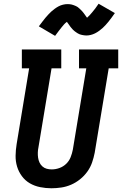

<svg xmlns="http://www.w3.org/2000/svg" viewBox="-20 -1000 653 1028"><path d="M255 8Q225 8 195 2Q165 -4 140 -18.5Q115 -33 97.5 -56.5Q80 -80 71.5 -108Q63 -136 63.5 -166.5Q64 -197 69 -228L136 -634H97V-735H308V-634H256L186 -212Q183 -198 182.5 -183.5Q182 -169 184 -155.5Q186 -142 191.5 -130Q197 -118 207 -109Q217 -100 230 -96.5Q243 -93 257 -93Q278 -93 298.5 -100.5Q319 -108 334.5 -123Q350 -138 358 -158Q366 -178 370 -199L442 -634H403V-735H613V-634H562L487 -182Q482 -156 473 -130Q464 -104 447.5 -81Q431 -58 408.5 -40Q386 -22 360.5 -11Q335 0 308 4Q281 8 255 8ZM275 -808 188 -859Q198 -872 206.5 -883.5Q215 -895 223 -904.5Q231 -914 239 -922.5Q247 -931 254.5 -938Q262 -945 273 -953Q284 -961 294.5 -966.5Q305 -972 317.5 -975Q330 -978 341 -978Q347 -978 353 -977.5Q359 -977 364.5 -975.5Q370 -974 375.5 -972Q381 -970 386.5 -967.5Q392 -965 395.5 -962.5Q399 -960 404 -955.5Q409 -951 413.5 -946.5Q418 -942 421.5 -938Q425 -934 428 -930Q431 -926 433.5 -922.5Q436 -919 439.5 -914Q443 -909 446 -905Q454 -912 460 -918.5Q466 -925 473.5 -934Q481 -943 490 -954.5Q499 -966 508 -980L595 -930Q586 -917 577.5 -905.5Q569 -894 561 -884Q553 -874 545 -865.5Q537 -857 529.5 -850Q522 -843 511 -835Q500 -827 489 -821.5Q478 -816 466 -813Q454 -810 442 -810Q436 -810 430 -811Q424 -812 418.5 -813Q413 -814 407.5 -816Q402 -818 397 -821Q392 -824 388.5 -826.5Q385 -829 379.5 -833Q374 -837 370 -841.5Q366 -846 362.5 -850Q359 -854 356 -858Q353 -862 350.5 -866Q348 -870 344 -875Q340 -880 338 -883Q330 -877 323.5 -870Q317 -863 310 -854Q303 -845 294 -833.5Q285 -822 275 -808Z"/></svg>

Font: Iosevka Curly Slab Extended
Style: Bold Italic
Weight: 700
Width: 7
Italic angle: -9°
Monospace: yes
Designer: Belleve Invis
Foundry: Belleve Invis
Version: Version 11.0.0; ttfautohint (v1.8.3)